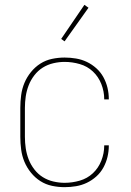

<svg xmlns="http://www.w3.org/2000/svg" viewBox="-20 -766 540 794"><path d="M247 8Q221 8 195 2.5Q169 -3 147 -17Q125 -31 108 -52Q91 -73 81 -97Q71 -121 67.5 -147.5Q64 -174 64 -200V-320Q64 -346 67.5 -372.5Q71 -399 81 -423Q91 -447 108 -468Q125 -489 147 -503Q169 -517 195 -522.5Q221 -528 247 -528Q271 -528 294.5 -524Q318 -520 339 -510Q360 -500 378 -484Q396 -468 407.5 -447Q419 -426 424.5 -403Q430 -380 430 -356V-355H411V-356Q411 -388 399 -418.5Q387 -449 364 -470.5Q341 -492 310 -501Q279 -510 247 -510Q224 -510 200.5 -504.5Q177 -499 157 -486.5Q137 -474 122 -454.5Q107 -435 98.5 -413Q90 -391 86.5 -367.5Q83 -344 83 -320V-200Q83 -176 86.5 -152.5Q90 -129 98.5 -107Q107 -85 122 -65.5Q137 -46 157 -33.5Q177 -21 200.5 -15.5Q224 -10 247 -10Q279 -10 310 -19Q341 -28 364 -49.5Q387 -71 399 -101.5Q411 -132 411 -164V-165H430V-164Q430 -140 424.5 -117Q419 -94 407.5 -73Q396 -52 378 -36Q360 -20 339 -10Q318 0 294.5 4Q271 8 247 8ZM247 -595 233 -605 329 -746 346 -734Z"/></svg>

Font: Iosevka Thin
Style: Regular
Weight: 100
Monospace: yes
Designer: Belleve Invis
Foundry: Belleve Invis
Version: Version 32.5.0; ttfautohint (v1.8.4)